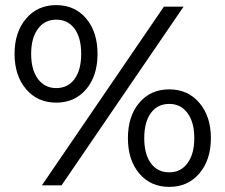

<svg xmlns="http://www.w3.org/2000/svg" viewBox="-20 -726 883 752"><path d="M37 -515Q37 -600 82 -653Q127 -706 200 -706Q273 -706 317.5 -653.5Q362 -601 362 -515Q362 -429 317.5 -376.5Q273 -324 200 -324Q127 -324 82 -377Q37 -430 37 -515ZM622 -700H699L221 0H144ZM298 -515Q298 -578 272 -613.5Q246 -649 200 -649Q155 -649 128.5 -613Q102 -577 102 -515Q102 -453 128.5 -417Q155 -381 200 -381Q246 -381 272 -416.5Q298 -452 298 -515ZM481 -185Q481 -271 525.5 -323.5Q570 -376 643 -376Q716 -376 761 -323Q806 -270 806 -185Q806 -100 761 -47Q716 6 643 6Q570 6 525.5 -46.5Q481 -99 481 -185ZM741 -185Q741 -247 714.5 -283Q688 -319 643 -319Q597 -319 571 -283.5Q545 -248 545 -185Q545 -122 571 -86.5Q597 -51 643 -51Q688 -51 714.5 -87Q741 -123 741 -185Z"/></svg>

Font: CMG Sans Medium
Style: Regular
Weight: 500
Designer: Julieta Ulanovsky
Foundry: Julieta Ulanovsky
Version: Version 7.200